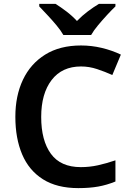

<svg xmlns="http://www.w3.org/2000/svg" viewBox="-20 -958 675 988"><path d="M397 -616Q299 -616 245.5 -546Q192 -476 192 -356Q192 -235 242 -166.5Q292 -98 396 -98Q441 -98 484 -107.5Q527 -117 574 -133V-24Q530 -6 485.5 2Q441 10 383 10Q273 10 201 -35.5Q129 -81 94 -163.5Q59 -246 59 -357Q59 -465 98 -547.5Q137 -630 212.5 -677Q288 -724 397 -724Q451 -724 503.5 -711.5Q556 -699 602 -677L558 -572Q520 -589 479.5 -602.5Q439 -616 397 -616ZM306 -778Q293 -801 270.5 -828Q248 -855 224 -880.5Q200 -906 182 -925V-938H266Q293 -921 322 -899Q351 -877 376 -850Q402 -877 432 -899.5Q462 -922 489 -938H574V-925Q555 -907 531 -881Q507 -855 484.5 -828Q462 -801 449 -778Z"/></svg>

Font: Noto Sans Gurmukhi UI SemiBold
Style: Regular
Weight: 600
Designer: Jelle Bosma - Monotype Design Team
Foundry: Monotype Imaging Inc.
Version: Version 2.004; ttfautohint (v1.8.4.7-5d5b)